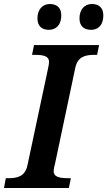

<svg xmlns="http://www.w3.org/2000/svg" viewBox="-42 -939 536 959"><path d="M413 -790C443 -790 474 -808 474 -863C474 -901 451 -919 417 -919C379 -919 355 -890 355 -847C355 -808 378 -790 413 -790ZM202 -790C232 -790 264 -808 264 -863C264 -901 241 -919 207 -919C169 -919 145 -890 145 -847C145 -808 168 -790 202 -790ZM-22 0H302L312 -49H299C257 -49 226 -54 226 -85C226 -93 229 -108 233 -122L334 -600C346 -657 385 -665 430 -665H443L453 -714H128L118 -665H131C173 -665 203 -660 203 -629C203 -623 201 -611 198 -597L95 -113C83 -57 44 -49 0 -49H-13Z"/></svg>

Font: Noto Serif SemiBold
Style: Italic
Weight: 600
Italic angle: -12°
Designer: Monotype Design Team
Foundry: Monotype Imaging Inc.
Version: Version 2.014